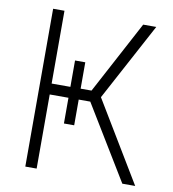

<svg xmlns="http://www.w3.org/2000/svg" viewBox="-80 -777 763 847"><g transform="rotate(10 301.5 -353.5)"><path d="M270.5 -499V-380.9H319.3L493.2 -707H551.8L365.2 -359.4L582 0H524.4L322.3 -332H270.5V-216.8H224.6V-332H140.6V0H89.8V-707H140.6V-380.9H224.6V-499Z"/></g></svg>

Font: Pretendard GOV ExtraLight
Style: Regular
Weight: 200
Designer: Base glyphs from Inter by Rasmus Andersson; Hangeul glyphs from Noto Sans CJK(Source Han Sans) by Jang Soo-young and Kan
Foundry: Kil Hyung-jin
Version: Version 1.309